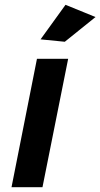

<svg xmlns="http://www.w3.org/2000/svg" viewBox="-20 -780 418 800"><path d="M253 -760 378 -709 250 -606 149 -616ZM264 -535 157 0H28L134 -535Z"/></svg>

Font: TypoPRO Montserrat Alternates
Style: Italic
Weight: 500
Italic angle: -11.3°
Designer: Julieta Ulanovsky
Foundry: Julieta Ulanovsky
Version: Version 6.001